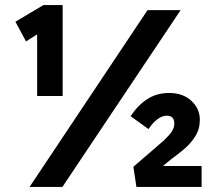

<svg xmlns="http://www.w3.org/2000/svg" viewBox="-20 -740 853 760"><path d="M127 -360V-604L83 -576L41 -654L152 -720H228V-360ZM97 0 564 -700H695L227 0ZM520 0 508 -80 609 -167Q629 -183 649.5 -205.5Q670 -228 670 -251Q670 -282 640 -282Q622 -282 603 -268Q584 -254 568 -229L497 -280Q526 -324 563.5 -348Q601 -372 649 -372Q704 -372 737.5 -341Q771 -310 771 -266Q771 -229 753 -200.5Q735 -172 709 -150Q683 -128 659 -111L625 -83H778V0Z"/></svg>

Font: Lexend Deca SemiBold
Style: Regular
Weight: 600
Designer: Bonnie Shaver-Troup, Thomas Jockin
Foundry: Lexend
Version: Version 1.008; ttfautohint (v1.8.4.7-5d5b)